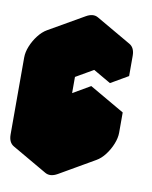

<svg xmlns="http://www.w3.org/2000/svg" viewBox="-132 -817 740 935"><g transform="rotate(10 238.5 -349.5)"><path d="M217 -540 390 -640Q424 -660 450 -645Q476 -630 476 -590V-490L390 -440V-540L217 -440V-60L390 -160V-260L476 -310V-210Q476 -184 464 -154Q452 -124 432.5 -98.5Q413 -73 390 -60L217 40Q182 60 156 45Q130 30 130 -10V-390Q130 -417 142 -446.5Q154 -476 174 -501.5Q194 -527 217 -540ZM476 -310 390 -260 217 -360 303 -410ZM390 -260V-160L217 -260V-360ZM390 -160 217 -60 43 -160 217 -260ZM390 -540V-440L217 -540V-640ZM450 -645Q424 -660 390 -640L217 -540Q194 -527 174 -501.5Q154 -476 142 -446.5Q130 -417 130 -390V-10Q130 30 156 45L-17 -55Q-43 -70 -43 -110V-490Q-43 -517 -31 -546.5Q-19 -576 0.7 -601.5Q20.4 -627 43 -640L217 -740Q251.4 -760 277 -745Z"/></g></svg>

Font: Nabla Normal
Style: Regular
Weight: 400
Designer: Arthur Reinders Folmer
Version: Version 1.000